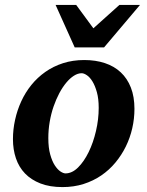

<svg xmlns="http://www.w3.org/2000/svg" viewBox="-20 -742 593 774"><path d="M377.9 -307.1Q377.9 -343.8 370.6 -370.1Q363.3 -396.5 352.8 -413.6Q342.3 -430.7 330.3 -438.7Q318.4 -446.8 309.1 -446.8Q293.9 -446.8 278.1 -436.8Q262.2 -426.8 247.3 -408.9Q232.4 -391.1 219.2 -366.5Q206.1 -341.8 196 -312.7Q186 -283.7 180.4 -251.2Q174.8 -218.8 174.8 -185.1Q174.8 -146.5 182.4 -119.4Q189.9 -92.3 200.9 -75.4Q211.9 -58.6 223.6 -50.8Q235.4 -43 244.1 -43Q270.5 -43 294.7 -66.9Q318.8 -90.8 337.4 -128.9Q356 -167 366.9 -213.9Q377.9 -260.7 377.9 -307.1ZM522 -303.2Q522 -263.7 513.2 -225.1Q504.4 -186.5 487.3 -151.6Q470.2 -116.7 445.3 -86.7Q420.4 -56.6 388.2 -34.7Q356 -12.7 316.7 -0.2Q277.3 12.2 231.9 12.2Q180.7 12.2 143.1 -2.4Q105.5 -17.1 80.8 -42.7Q56.2 -68.4 44.2 -103.8Q32.2 -139.2 32.2 -181.2Q32.2 -220.2 40.8 -259Q49.3 -297.9 65.7 -333.5Q82 -369.1 106.4 -399.4Q130.9 -429.7 162.8 -452.1Q194.8 -474.6 234.1 -487.3Q273.4 -500 319.8 -500Q365.7 -500 403.1 -487.5Q440.4 -475.1 466.8 -450.4Q493.2 -425.8 507.6 -388.9Q522 -352.1 522 -303.2ZM399.4 -550.8H281.2L204.1 -722.2H287.1L356.4 -627.9L461.4 -722.2H544.4Z"/></svg>

Font: Charis SIL Viet
Style: Bold Italic
Weight: 700
Italic angle: -11°
Foundry: SIL International
Version: Version 5.000